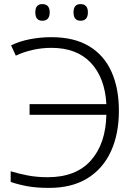

<svg xmlns="http://www.w3.org/2000/svg" viewBox="-20 -905 661 935"><path d="M230 -672Q184 -672 139.5 -662Q95 -652 57 -634L34 -684Q74 -704 125.5 -714Q177 -724 230 -724Q341 -724 414 -680Q487 -636 523 -555.5Q559 -475 559 -366Q559 -252 520 -167.5Q481 -83 405.5 -36.5Q330 10 219 10Q158 10 114 2Q70 -6 32 -19V-71Q71 -59 115.5 -50.5Q160 -42 212 -42Q350 -42 422.5 -123.5Q495 -205 498 -346H124V-398H498Q491 -526 422.5 -599Q354 -672 230 -672ZM152 -845Q152 -885 186 -885Q222 -885 222 -845Q222 -804 186 -804Q152 -804 152 -845ZM338 -845Q338 -885 372 -885Q408 -885 408 -845Q408 -804 372 -804Q338 -804 338 -845Z"/></svg>

Font: BC Sans Light
Style: Regular
Weight: 300
Designer: Monotype Design Team
Foundry: Monotype Imaging Inc.
Version: Version 2.000;GOOG;noto-source:20170915:90ef993387c0